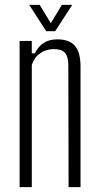

<svg xmlns="http://www.w3.org/2000/svg" viewBox="-20 -768 408 788"><path d="M60.5 0V-600H110.5V-549H123Q137 -578 160 -592.2Q183 -606.5 214.5 -606.5Q265 -606.5 287.5 -580Q310 -553.5 310.5 -498V0H261.5L260.5 -501Q260 -536 246.5 -551.2Q233 -566.5 201 -566.5Q169.5 -566.5 145 -549.5Q120.5 -532.5 110.5 -501.5V0ZM169.5 -640 100 -748H143L188.5 -673L234 -748H276.5L206.5 -640Z"/></svg>

Font: Big Shoulders Text Thin ExtraLight
Style: Regular
Weight: 250
Version: Version 2.002